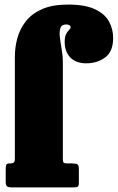

<svg xmlns="http://www.w3.org/2000/svg" viewBox="-20 -820 515 840"><path d="M255 -124Q255 -111.5 258.8 -108.2Q262.5 -105 275.5 -105H296.5Q311 -105 318 -101.2Q325 -97.5 325 -81.5V-23Q325 -7 320.5 -3.5Q316 0 299.5 0H33.5Q18 0 11.5 -4.2Q5 -8.5 5 -25.5V-77.5Q5 -93 7.5 -99Q10 -105 21.5 -105H25.5Q33 -105 39 -108Q45 -111 45 -126V-572Q45 -613.5 56.2 -654Q67.5 -694.5 93.5 -727.5Q119.5 -760.5 164.5 -780.2Q209.5 -800 277 -800Q352.5 -800 395.8 -779.5Q439 -759 457 -725.8Q475 -692.5 475 -654Q475 -594 439.8 -568.5Q404.5 -543 358 -543Q311.5 -543 287.2 -569Q263 -595 263 -636Q263 -659.5 269.5 -671.5Q276 -683.5 282.5 -689.5Q289 -695.5 289 -701Q289 -706.5 283.2 -709.8Q277.5 -713 270 -713Q249.5 -713 244.2 -697.2Q239 -681.5 242 -656.5Q245 -631.5 250 -603.2Q255 -575 255 -550Z"/></svg>

Font: Besley* Condensed Fatface
Style: Regular
Weight: 900
Width: 3
Designer: Owen Earl
Foundry: indestructible type*
Version: Version 3.000; ttfautohint (v1.8.3)